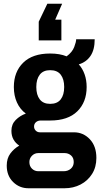

<svg xmlns="http://www.w3.org/2000/svg" viewBox="-20 -824 541 1026"><path d="M132 182Q84 182 50 148.5Q16 115 16 61Q16 22 35.5 -4Q55 -30 83 -46Q64 -58 52.5 -78Q41 -98 41 -125Q41 -160 64 -183Q87 -206 118 -217Q87 -240 70.5 -276.5Q54 -313 54 -359Q54 -440 104 -489Q154 -538 248 -538Q299 -538 336 -523Q366 -545 376.5 -572.5Q387 -600 387 -614H486Q486 -558 463.5 -525Q441 -492 401 -480Q421 -458 432 -427Q443 -396 443 -359Q443 -278 393 -229Q343 -180 248 -180H198Q182 -180 172 -171Q162 -162 162 -148Q162 -135 171 -126Q180 -117 193 -117H375Q425 -117 460 -80Q495 -43 495 20Q495 69 472 105.5Q449 142 410.5 162Q372 182 325 182ZM185 91H320Q343 91 358.5 77.5Q374 64 374 42Q374 19 359.5 6.5Q345 -6 325 -6H185Q165 -6 151 8Q137 22 137 42Q137 64 151 77.5Q165 91 185 91ZM248 -269Q286 -269 304.5 -293Q323 -317 323 -359Q323 -401 304.5 -425Q286 -449 248 -449Q211 -449 192.5 -425Q174 -401 174 -359Q174 -317 192.5 -293Q211 -269 248 -269ZM187 -608V-708L233 -804H312L275 -719H308V-608Z"/></svg>

Font: Archivo Narrow
Style: Bold
Weight: 700
Designer: Hector Gatti
Foundry: Omnibus-Type
Version: Version 3.002